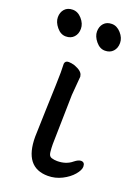

<svg xmlns="http://www.w3.org/2000/svg" viewBox="-152 -767 609 844"><g transform="rotate(20 152.0 -345.0)"><path d="M183.6 17.1Q72.8 17.1 72.8 -126L76.7 -253.9Q82 -397 82 -429.2L81.1 -470.2Q83 -484.9 99.6 -484.9Q111.8 -484.9 127.9 -480Q166 -465.8 168 -444.8L168.9 -441.9L161.6 -353L156.7 -122.1Q156.7 -104 158.7 -85Q160.6 -65.9 173.3 -62Q186 -58.1 199.7 -58.1Q241.7 -58.1 269 -81.1Q286.6 -95.2 298.8 -95.2Q316.9 -95.2 316.9 -74.2Q316.9 -58.1 298.3 -36.1Q279.8 -14.2 248.8 1.5Q217.8 17.1 183.6 17.1ZM85.7 -601.1Q71.8 -585.9 47.9 -585.9Q23.9 -585.9 5.4 -608.4Q-13.2 -630.9 -13.2 -653.8Q-13.2 -676.8 0.2 -691.9Q13.7 -707 37.8 -707Q62 -707 80.8 -685.5Q99.6 -664.1 99.6 -640.1Q99.6 -616.2 85.7 -601.1ZM268.8 -601.1Q254.9 -585.9 231 -585.9Q207 -585.9 188.5 -608.4Q169.9 -630.9 169.9 -653.8Q169.9 -676.8 183.3 -691.9Q196.8 -707 220.7 -707Q244.6 -707 263.7 -685.5Q282.7 -664.1 282.7 -640.1Q282.7 -616.2 268.8 -601.1Z"/></g></svg>

Font: LXGW WenKai GB Screen
Style: Regular
Weight: 400
Designer: LXGW / Fontworks Inc.
Foundry: LXGW / Fontworks Inc.
Version: Version 1.321;February 19, 2024;FontCreator 14.0.0.2901 64-b